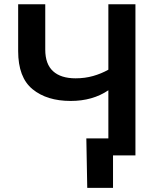

<svg xmlns="http://www.w3.org/2000/svg" viewBox="-20 -748 769 924"><path d="M320.3 -262.2Q205.6 -262.2 136.5 -318.8Q67.4 -375.5 67.4 -502V-727.5H197.8V-509.3Q197.8 -439.5 235.4 -405.3Q272.9 -371.1 343.8 -371.1Q388.7 -371.1 428.2 -382.3Q467.8 -393.6 501.5 -412.6V-727.5H631.8V0H501.5V-313.5Q425.8 -262.2 320.3 -262.2ZM523.9 156.2H399.9L395.5 -82H564.5V0H523.9Z"/></svg>

Font: Inter SemiBold
Style: Regular
Weight: 600
Designer: Rasmus Andersson
Foundry: rsms
Version: Version 4.001;git-9221beed3